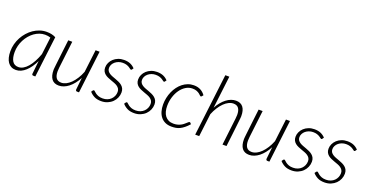

<svg xmlns="http://www.w3.org/2000/svg" viewBox="-31 -1416 4064 2112"><g transform="rotate(20 2001.0 -360.0)"><path d="M383 0H360Q350.5 0 346.8 -4.5Q343 -9 343 -15.5L359.5 -172Q340.5 -132 317.8 -99.2Q295 -66.5 269.2 -43Q243.5 -19.5 215 -6.5Q186.5 6.5 156 6.5Q124.5 6.5 101 -5.8Q77.5 -18 61.8 -40.5Q46 -63 38 -95Q30 -127 30 -167Q30 -210.5 41 -252.2Q52 -294 72.2 -331.5Q92.5 -369 120.5 -400.5Q148.5 -432 182.2 -455Q216 -478 254.5 -491Q293 -504 334 -504Q364 -504 390 -498.8Q416 -493.5 441.5 -480.5ZM171.5 -33Q200 -33 227.8 -49Q255.5 -65 280.5 -94.2Q305.5 -123.5 327.8 -164.8Q350 -206 367.5 -256L392.5 -458.5Q363 -468.5 328.5 -468.5Q295 -468.5 263.5 -457.2Q232 -446 204.2 -426Q176.5 -406 153.2 -378.5Q130 -351 113 -318.2Q96 -285.5 86.8 -249Q77.5 -212.5 77.5 -174.5Q77.5 -107.5 100.2 -70.2Q123 -33 171.5 -33Z M634.5 -497.5 597 -181Q594 -157.5 594 -137.5Q594 -86.5 613.2 -59.8Q632.5 -33 674 -33Q701.5 -33 729.5 -47Q757.5 -61 784 -87.2Q810.5 -113.5 834 -150.2Q857.5 -187 875.5 -233L907.5 -497.5H954.5L894.5 0H872.5Q863 0 858.8 -5Q854.5 -10 854.5 -18.5L869.5 -160Q849 -120.5 824.2 -89.5Q799.5 -58.5 772.2 -37.2Q745 -16 716 -4.8Q687 6.5 658 6.5Q602.5 6.5 574.8 -30.2Q547 -67 547 -135Q547 -139.5 547.2 -144.8Q547.5 -150 548.8 -162.8Q550 -175.5 552.5 -198Q555 -220.5 559.5 -259.2Q564 -298 570.8 -356Q577.5 -414 587.5 -497.5Z M1356.5 -436.5Q1352.5 -429.5 1345.5 -429.5Q1340.5 -429.5 1333.2 -435.8Q1326 -442 1313.5 -449.8Q1301 -457.5 1282.5 -463.8Q1264 -470 1236.5 -470Q1211 -470 1188.2 -461.5Q1165.5 -453 1148.8 -438.8Q1132 -424.5 1122.2 -405.8Q1112.5 -387 1112.5 -366Q1112.5 -345.5 1122 -331.5Q1131.5 -317.5 1147.2 -307.2Q1163 -297 1182.8 -289.5Q1202.5 -282 1223.5 -274.5Q1244.5 -267 1264.2 -257.8Q1284 -248.5 1299.8 -235.5Q1315.5 -222.5 1325 -203.8Q1334.5 -185 1334.5 -158.5Q1334.5 -126.5 1321.8 -96.5Q1309 -66.5 1285.5 -43.2Q1262 -20 1228.8 -6Q1195.5 8 1154.5 8Q1106 8 1073.5 -8.8Q1041 -25.5 1017.5 -52.5L1029 -69.5Q1032 -73.5 1035 -75.5Q1038 -77.5 1042.5 -77.5Q1047.5 -77.5 1055 -69.5Q1062.5 -61.5 1075.8 -51.8Q1089 -42 1109.5 -34Q1130 -26 1161 -26Q1190.5 -26 1214.8 -35.8Q1239 -45.5 1256.2 -62.5Q1273.5 -79.5 1283 -101.8Q1292.5 -124 1292.5 -149Q1292.5 -171 1283 -186Q1273.5 -201 1258 -211.8Q1242.5 -222.5 1222.5 -230Q1202.5 -237.5 1181.8 -244.8Q1161 -252 1141 -260.8Q1121 -269.5 1105.5 -282Q1090 -294.5 1080.5 -312.5Q1071 -330.5 1071 -356.5Q1071 -385.5 1083.5 -412.2Q1096 -439 1118.5 -459.8Q1141 -480.5 1172 -492.8Q1203 -505 1240 -505Q1282 -505 1313 -492Q1344 -479 1368 -453Z M1742.5 -436.5Q1738.5 -429.5 1731.5 -429.5Q1726.5 -429.5 1719.2 -435.8Q1712 -442 1699.5 -449.8Q1687 -457.5 1668.5 -463.8Q1650 -470 1622.5 -470Q1597 -470 1574.2 -461.5Q1551.5 -453 1534.8 -438.8Q1518 -424.5 1508.2 -405.8Q1498.5 -387 1498.5 -366Q1498.5 -345.5 1508 -331.5Q1517.5 -317.5 1533.2 -307.2Q1549 -297 1568.8 -289.5Q1588.5 -282 1609.5 -274.5Q1630.5 -267 1650.2 -257.8Q1670 -248.5 1685.8 -235.5Q1701.5 -222.5 1711 -203.8Q1720.5 -185 1720.5 -158.5Q1720.5 -126.5 1707.8 -96.5Q1695 -66.5 1671.5 -43.2Q1648 -20 1614.8 -6Q1581.5 8 1540.5 8Q1492 8 1459.5 -8.8Q1427 -25.5 1403.5 -52.5L1415 -69.5Q1418 -73.5 1421 -75.5Q1424 -77.5 1428.5 -77.5Q1433.5 -77.5 1441 -69.5Q1448.5 -61.5 1461.8 -51.8Q1475 -42 1495.5 -34Q1516 -26 1547 -26Q1576.5 -26 1600.8 -35.8Q1625 -45.5 1642.2 -62.5Q1659.5 -79.5 1669 -101.8Q1678.5 -124 1678.5 -149Q1678.5 -171 1669 -186Q1659.5 -201 1644 -211.8Q1628.5 -222.5 1608.5 -230Q1588.5 -237.5 1567.8 -244.8Q1547 -252 1527 -260.8Q1507 -269.5 1491.5 -282Q1476 -294.5 1466.5 -312.5Q1457 -330.5 1457 -356.5Q1457 -385.5 1469.5 -412.2Q1482 -439 1504.5 -459.8Q1527 -480.5 1558 -492.8Q1589 -505 1626 -505Q1668 -505 1699 -492Q1730 -479 1754 -453Z M2171.5 -91Q2145 -61.5 2121.2 -42.5Q2097.5 -23.5 2074.8 -12.5Q2052 -1.5 2028.5 2.5Q2005 6.5 1978.5 6.5Q1935.5 6.5 1903.8 -8.2Q1872 -23 1851 -49.5Q1830 -76 1819.5 -112.5Q1809 -149 1809 -192Q1809 -231.5 1817.2 -270.2Q1825.5 -309 1841 -344Q1856.5 -379 1878.5 -408.5Q1900.5 -438 1928 -459.5Q1955.5 -481 1987.8 -493.2Q2020 -505.5 2056.5 -505.5Q2081 -505.5 2100.8 -500.8Q2120.5 -496 2137 -487.2Q2153.5 -478.5 2167 -466Q2180.5 -453.5 2192 -438L2178 -421.5Q2173.5 -416 2167.5 -416Q2162.5 -416 2155.2 -424Q2148 -432 2135.8 -441.2Q2123.5 -450.5 2104 -458.5Q2084.5 -466.5 2055 -466.5Q2013 -466.5 1976.8 -444Q1940.5 -421.5 1913.8 -383.5Q1887 -345.5 1871.8 -295.8Q1856.5 -246 1856.5 -192Q1856.5 -157.5 1864.2 -128Q1872 -98.5 1888.2 -77Q1904.5 -55.5 1929 -43.5Q1953.5 -31.5 1987 -31.5Q2013.5 -31.5 2034.5 -37.2Q2055.5 -43 2071.8 -51.5Q2088 -60 2100.2 -70.2Q2112.5 -80.5 2122 -89Q2131.5 -97.5 2138.2 -103.2Q2145 -109 2150.5 -109Q2156 -109 2161 -104L2171.5 -91Z M2254.5 0 2342.5 -727.5H2389.5L2343.5 -347.5Q2363.5 -385 2387.8 -414.2Q2412 -443.5 2438.8 -463.8Q2465.5 -484 2493.5 -494.5Q2521.5 -505 2550 -505Q2606 -505 2633.8 -469Q2661.5 -433 2661.5 -365.5Q2661.5 -361.5 2661.2 -356.2Q2661 -351 2659.8 -338.5Q2658.5 -326 2656 -302.8Q2653.5 -279.5 2649 -240.2Q2644.5 -201 2637.8 -142.2Q2631 -83.5 2621 0H2574L2611.5 -318Q2614.5 -341 2614.5 -361.5Q2614.5 -412.5 2595.2 -439Q2576 -465.5 2534.5 -465.5Q2507.5 -465.5 2479.5 -451.8Q2451.5 -438 2425.2 -412.2Q2399 -386.5 2375.5 -350Q2352 -313.5 2334 -268.5L2301.5 0Z M2863 -497.5 2825.5 -181Q2822.5 -157.5 2822.5 -137.5Q2822.5 -86.5 2841.8 -59.8Q2861 -33 2902.5 -33Q2930 -33 2958 -47Q2986 -61 3012.5 -87.2Q3039 -113.5 3062.5 -150.2Q3086 -187 3104 -233L3136 -497.5H3183L3123 0H3101Q3091.5 0 3087.2 -5Q3083 -10 3083 -18.5L3098 -160Q3077.5 -120.5 3052.8 -89.5Q3028 -58.5 3000.8 -37.2Q2973.5 -16 2944.5 -4.8Q2915.5 6.5 2886.5 6.5Q2831 6.5 2803.2 -30.2Q2775.5 -67 2775.5 -135Q2775.5 -139.5 2775.8 -144.8Q2776 -150 2777.2 -162.8Q2778.5 -175.5 2781 -198Q2783.5 -220.5 2788 -259.2Q2792.5 -298 2799.2 -356Q2806 -414 2816 -497.5Z M3585 -436.5Q3581 -429.5 3574 -429.5Q3569 -429.5 3561.8 -435.8Q3554.5 -442 3542 -449.8Q3529.5 -457.5 3511 -463.8Q3492.5 -470 3465 -470Q3439.5 -470 3416.8 -461.5Q3394 -453 3377.2 -438.8Q3360.5 -424.5 3350.8 -405.8Q3341 -387 3341 -366Q3341 -345.5 3350.5 -331.5Q3360 -317.5 3375.8 -307.2Q3391.5 -297 3411.2 -289.5Q3431 -282 3452 -274.5Q3473 -267 3492.8 -257.8Q3512.5 -248.5 3528.2 -235.5Q3544 -222.5 3553.5 -203.8Q3563 -185 3563 -158.5Q3563 -126.5 3550.2 -96.5Q3537.5 -66.5 3514 -43.2Q3490.5 -20 3457.2 -6Q3424 8 3383 8Q3334.5 8 3302 -8.8Q3269.5 -25.5 3246 -52.5L3257.5 -69.5Q3260.5 -73.5 3263.5 -75.5Q3266.5 -77.5 3271 -77.5Q3276 -77.5 3283.5 -69.5Q3291 -61.5 3304.2 -51.8Q3317.5 -42 3338 -34Q3358.5 -26 3389.5 -26Q3419 -26 3443.2 -35.8Q3467.5 -45.5 3484.8 -62.5Q3502 -79.5 3511.5 -101.8Q3521 -124 3521 -149Q3521 -171 3511.5 -186Q3502 -201 3486.5 -211.8Q3471 -222.5 3451 -230Q3431 -237.5 3410.2 -244.8Q3389.5 -252 3369.5 -260.8Q3349.5 -269.5 3334 -282Q3318.5 -294.5 3309 -312.5Q3299.5 -330.5 3299.5 -356.5Q3299.5 -385.5 3312 -412.2Q3324.5 -439 3347 -459.8Q3369.5 -480.5 3400.5 -492.8Q3431.5 -505 3468.5 -505Q3510.5 -505 3541.5 -492Q3572.5 -479 3596.5 -453Z M3971 -436.5Q3967 -429.5 3960 -429.5Q3955 -429.5 3947.8 -435.8Q3940.5 -442 3928 -449.8Q3915.5 -457.5 3897 -463.8Q3878.5 -470 3851 -470Q3825.5 -470 3802.8 -461.5Q3780 -453 3763.2 -438.8Q3746.5 -424.5 3736.8 -405.8Q3727 -387 3727 -366Q3727 -345.5 3736.5 -331.5Q3746 -317.5 3761.8 -307.2Q3777.5 -297 3797.2 -289.5Q3817 -282 3838 -274.5Q3859 -267 3878.8 -257.8Q3898.5 -248.5 3914.2 -235.5Q3930 -222.5 3939.5 -203.8Q3949 -185 3949 -158.5Q3949 -126.5 3936.2 -96.5Q3923.5 -66.5 3900 -43.2Q3876.5 -20 3843.2 -6Q3810 8 3769 8Q3720.5 8 3688 -8.8Q3655.5 -25.5 3632 -52.5L3643.5 -69.5Q3646.5 -73.5 3649.5 -75.5Q3652.5 -77.5 3657 -77.5Q3662 -77.5 3669.5 -69.5Q3677 -61.5 3690.2 -51.8Q3703.5 -42 3724 -34Q3744.5 -26 3775.5 -26Q3805 -26 3829.2 -35.8Q3853.5 -45.5 3870.8 -62.5Q3888 -79.5 3897.5 -101.8Q3907 -124 3907 -149Q3907 -171 3897.5 -186Q3888 -201 3872.5 -211.8Q3857 -222.5 3837 -230Q3817 -237.5 3796.2 -244.8Q3775.5 -252 3755.5 -260.8Q3735.5 -269.5 3720 -282Q3704.5 -294.5 3695 -312.5Q3685.5 -330.5 3685.5 -356.5Q3685.5 -385.5 3698 -412.2Q3710.5 -439 3733 -459.8Q3755.5 -480.5 3786.5 -492.8Q3817.5 -505 3854.5 -505Q3896.5 -505 3927.5 -492Q3958.5 -479 3982.5 -453Z"/></g></svg>

Font: Lato TR Light
Style: Italic
Weight: 300
Italic angle: -12°
Designer: Lukasz Dziedzic
Foundry: Lukasz Dziedzic
Version: Version 1.104 2013